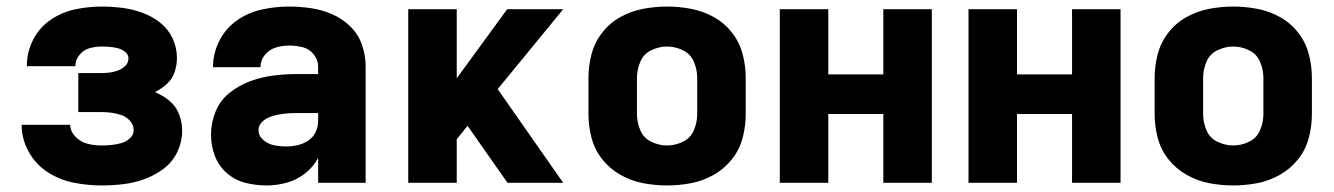

<svg xmlns="http://www.w3.org/2000/svg" viewBox="-20 -558 4072 586"><path d="M290 8Q324 8 357 4Q390 0 421.5 -11.5Q453 -23 480 -43.5Q507 -64 521.5 -95Q536 -126 536 -159Q536 -185 526.5 -209.5Q517 -234 497 -250.5Q477 -267 453 -277Q473 -287 489.5 -302Q506 -317 513 -338Q520 -359 520 -381Q520 -413 506.5 -441.5Q493 -470 468 -489.5Q443 -509 413.5 -519.5Q384 -530 353 -534Q322 -538 291 -538Q250 -538 209.5 -529.5Q169 -521 134.5 -497.5Q100 -474 81 -436.5Q62 -399 62 -358V-356H210V-357Q210 -375 222.5 -390.5Q235 -406 253.5 -411Q272 -416 291 -416Q303 -416 315 -415Q327 -414 339 -411Q351 -408 361.5 -400Q372 -392 372 -380Q372 -366 362 -356.5Q352 -347 339.5 -342.5Q327 -338 314 -336.5Q301 -335 288 -335H219V-216H288Q304 -216 319.5 -214Q335 -212 350 -207Q365 -202 376.5 -189.5Q388 -177 388 -161Q388 -146 376 -135.5Q364 -125 349.5 -121Q335 -117 320 -115.5Q305 -114 290 -114Q269 -114 248 -119Q227 -124 211 -140Q195 -156 194 -177H46Q46 -134 67.5 -95Q89 -56 125.5 -32.5Q162 -9 204.5 -0.5Q247 8 290 8Z M794 8Q825 8 855.5 -0.5Q886 -9 911 -28.5Q936 -48 951 -76V0H1096V-355Q1096 -388 1085 -420.5Q1074 -453 1049.5 -477Q1025 -501 994 -514.5Q963 -528 929.5 -533Q896 -538 862 -538Q821 -538 779.5 -529Q738 -520 703.5 -496Q669 -472 649.5 -433.5Q630 -395 630 -353H775Q775 -374 788.5 -390.5Q802 -407 822 -413Q842 -419 862 -419Q883 -419 903.5 -414Q924 -409 937.5 -392Q951 -375 951 -355V-332H887Q851 -332 815 -327.5Q779 -323 744.5 -310.5Q710 -298 681 -275Q652 -252 638 -217.5Q624 -183 624 -147Q624 -114 635.5 -83Q647 -52 672 -30Q697 -8 729 0Q761 8 793 8ZM853 -111Q835 -111 817 -114.5Q799 -118 784 -130.5Q769 -143 769 -161Q769 -175 779.5 -185.5Q790 -196 803.5 -201Q817 -206 831 -208.5Q845 -211 859 -212Q873 -213 887 -213H951V-189Q951 -171 943.5 -155Q936 -139 921 -129Q906 -119 888.5 -115Q871 -111 853 -111Z M1226 0H1374V-133L1407 -174L1529 0H1699L1499 -286L1699 -530H1528L1374 -319V-530H1226Z M2016 8Q2053 8 2089.5 1Q2126 -6 2158.5 -24.5Q2191 -43 2214 -72Q2237 -101 2246.5 -137Q2256 -173 2256 -210V-320Q2256 -357 2246.5 -393Q2237 -429 2214 -458.5Q2191 -488 2158.5 -506Q2126 -524 2089.5 -531Q2053 -538 2016 -538Q1979 -538 1942.5 -531Q1906 -524 1873.5 -506Q1841 -488 1818 -458.5Q1795 -429 1785.5 -393Q1776 -357 1776 -320V-210Q1776 -173 1785.5 -137Q1795 -101 1818 -72Q1841 -43 1873.5 -24.5Q1906 -6 1942.5 1Q1979 8 2016 8ZM2016 -114Q1991 -114 1967.5 -125.5Q1944 -137 1934 -161Q1924 -185 1924 -210V-320Q1924 -345 1934 -369Q1944 -393 1967.5 -404.5Q1991 -416 2016 -416Q2041 -416 2064.5 -404.5Q2088 -393 2098 -369Q2108 -345 2108 -320V-210Q2108 -185 2098 -161Q2088 -137 2064.5 -125.5Q2041 -114 2016 -114Z M2360 0H2508V-210H2676V0H2824V-530H2676V-331H2508V-530H2360Z M2936 0H3084V-210H3252V0H3400V-530H3252V-331H3084V-530H2936Z M3744 8Q3781 8 3817.5 1Q3854 -6 3886.5 -24.5Q3919 -43 3942 -72Q3965 -101 3974.5 -137Q3984 -173 3984 -210V-320Q3984 -357 3974.5 -393Q3965 -429 3942 -458.5Q3919 -488 3886.5 -506Q3854 -524 3817.5 -531Q3781 -538 3744 -538Q3707 -538 3670.5 -531Q3634 -524 3601.5 -506Q3569 -488 3546 -458.5Q3523 -429 3513.5 -393Q3504 -357 3504 -320V-210Q3504 -173 3513.5 -137Q3523 -101 3546 -72Q3569 -43 3601.5 -24.5Q3634 -6 3670.5 1Q3707 8 3744 8ZM3744 -114Q3719 -114 3695.5 -125.5Q3672 -137 3662 -161Q3652 -185 3652 -210V-320Q3652 -345 3662 -369Q3672 -393 3695.5 -404.5Q3719 -416 3744 -416Q3769 -416 3792.5 -404.5Q3816 -393 3826 -369Q3836 -345 3836 -320V-210Q3836 -185 3826 -161Q3816 -137 3792.5 -125.5Q3769 -114 3744 -114Z"/></svg>

Font: Iosevka Sparkle Heavy
Style: Regular
Weight: 900
Designer: Belleve Invis
Foundry: Belleve Invis
Version: Version 4.5.0; ttfautohint (v1.8.3)